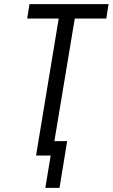

<svg xmlns="http://www.w3.org/2000/svg" viewBox="-20 -755 547 932"><path d="M200 157 226 0H155L265 -665H112L123 -735H507L496 -665H343L244 -70H306L269 157Z"/></svg>

Font: Iosevka Term Curly
Style: Italic
Weight: 400
Italic angle: -9°
Designer: Belleve Invis
Foundry: Belleve Invis
Version: Version 32.3.0